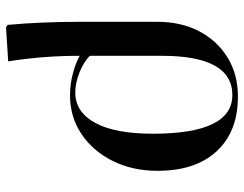

<svg xmlns="http://www.w3.org/2000/svg" viewBox="-104 -464 790 621"><g transform="rotate(90 290.5 -154.0)"><path d="M69 221 61 216Q56 163 53.5 102Q51 41 51 -19V-268Q51 -345 81.5 -403.5Q112 -462 166.5 -495.5Q221 -529 293 -529Q406 -529 469.5 -460.5Q533 -392 533 -269Q533 -188 501 -124Q469 -60 414 -23Q359 14 289 14Q252 14 217 4.5Q182 -5 162 -17H161Q161 102 179 214ZM280 -3Q343 -3 378 -67.5Q413 -132 413 -254Q413 -511 288 -511Q161 -511 161 -283V-50Q181 -30 215 -16.5Q249 -3 280 -3Z"/></g></svg>

Font: Literata 72pt Medium
Style: Regular
Weight: 500
Designer: Latin by Veronika Burian and Jose Scaglione. Greek by Irene Vlachou. Cyrillic by Vera Evstafieva.
Foundry: TypeTogether
Version: Version 3.002